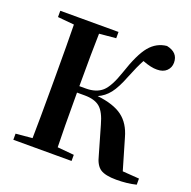

<svg xmlns="http://www.w3.org/2000/svg" viewBox="-135 -893 1031 1038"><g transform="rotate(20 380.5 -374.5)"><path d="M659.2 -42 754.9 -35.2V0Q704.1 12.7 641.6 12.7Q578.1 12.7 549.3 -6.3Q520.5 -25.4 507.8 -79.1L461.9 -238.3Q443.4 -306.6 413.1 -332Q382.8 -357.4 325.2 -357.4H281.2Q281.2 -141.6 284.2 -43.9L379.9 -35.2V0H44.9V-35.2L139.6 -43.9Q141.6 -142.6 141.6 -345.7V-394.5Q141.6 -596.7 139.6 -697.3L44.9 -706.1V-742.2H379.9V-706.1L284.2 -697.3Q281.2 -599.6 281.2 -394.5H318.4Q377.9 -394.5 412.1 -424.8Q446.3 -455.1 476.6 -544.9Q514.6 -660.2 554.2 -707.5Q593.8 -754.9 652.3 -760.7Q718.8 -747.1 718.8 -688.5Q718.8 -660.2 699.2 -641.1Q679.7 -622.1 644.5 -622.1Q611.3 -621.1 560.5 -640.6Q538.1 -599.6 511.7 -533.2Q484.4 -462.9 457.5 -428.7Q430.7 -394.5 392.6 -377.9Q487.3 -367.2 537.1 -330.1Q586.9 -293 607.4 -218.8Z"/></g></svg>

Font: GenYoMin TW TTF Bold
Style: Regular
Weight: 700
Version: Version 1.300